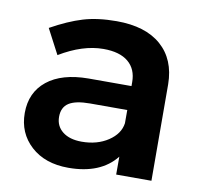

<svg xmlns="http://www.w3.org/2000/svg" viewBox="-66 -610 722 686"><g transform="rotate(10 295.0 -267.0)"><path d="M524.9 0H397V-64.9Q340.8 5.9 224.1 5.9Q139.2 5.9 88.1 -40.8Q37.1 -87.4 37.1 -160.2Q37.1 -234.9 90.3 -277.6Q143.6 -320.3 240.2 -320.8H396V-335Q396 -382.3 365 -408.2Q334 -434.1 274.9 -434.1Q199.7 -434.1 116.2 -383.8L68.8 -474.1Q131.3 -508.8 183.1 -524.4Q234.9 -540 304.2 -540Q408.7 -540 465.8 -490Q522.9 -439.9 523.9 -350.1ZM254.9 -94.2Q311 -94.2 350.8 -120.6Q390.6 -147 396 -186V-233.9H261.2Q209 -233.9 184.6 -218.3Q160.2 -202.6 160.2 -168Q160.2 -134.3 185.5 -114.3Q210.9 -94.2 254.9 -94.2Z"/></g></svg>

Font: Montserrat-Arabic Medium
Style: Regular
Weight: 500
Designer: Mohamed Gaber
Foundry: Kief Type Foundry
Version: Version 5.008;PS 005.008;hotconv 1.0.88;makeotf.lib2.5.64775